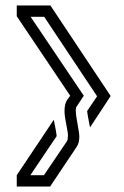

<svg xmlns="http://www.w3.org/2000/svg" viewBox="-20 -791 457 707"><path d="M230.2 -292.7C230.2 -283.3 229.2 -276 227.1 -271.9L141.7 -145.8H91.7L188.5 -289.6V-290.6C188.5 -296.5 182.9 -326.4 178.1 -350L41.7 -145.8V-104.2H164.6L261.5 -249C268.8 -259 272.1 -272.3 272.1 -288C272.1 -307.7 259.4 -358.8 259.4 -379.2C259.1 -381.5 259 -383.7 259 -385.8C259 -391.9 260.2 -396.6 262.5 -399L288.5 -438.5L92.7 -729.2H142.7L337.5 -436.5L301 -382.3V-381.2C301 -375.4 309.1 -333.7 311.5 -321.9L387.5 -437.5L165.6 -770.8H41.7V-731.2L238.5 -438.5L227.1 -422.9C220.5 -412.6 217.6 -398.9 217.6 -382.5C217.6 -380.7 217.6 -378.9 217.7 -377.1C218.6 -351.8 230.2 -309.6 230.2 -292.7Z"/></svg>

Font: Sportrop
Style: Regular
Weight: 500
Version: Version 0.9